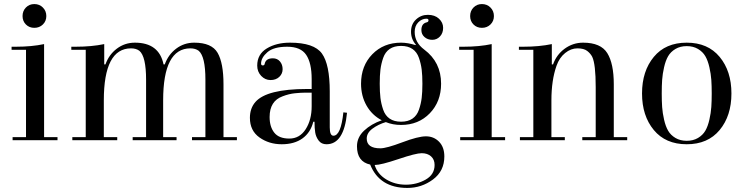

<svg xmlns="http://www.w3.org/2000/svg" viewBox="-20 -690 3673 945"><path d="M197 -15H263V0H42V-15H108V-445H37V-460H58Q136 -460 197 -473ZM107.5 -569.5Q91 -586 91 -611Q91 -636 107.5 -653Q124 -670 149 -670Q174 -670 191 -653Q208 -636 208 -611Q208 -586 191 -569.5Q174 -553 149 -553Q124 -553 107.5 -569.5Z M557 -15V0H336V-15H402V-445H331V-460H352Q431 -460 493 -473V-373H499Q516 -421 555 -450.5Q594 -480 644 -480Q763 -480 785 -373H791Q808 -421 847 -450.5Q886 -480 936 -480Q1022 -480 1051 -430Q1080 -380 1080 -275V-15H1146V0H925V-15H991V-298Q991 -412 958 -440Q942 -452 917 -452Q783 -452 783 -196V-15H849V0H633V-15H699V-298Q699 -412 666 -440Q650 -452 625 -452Q491 -452 491 -196V-15Z M1407 -480Q1526 -480 1564.5 -426.5Q1603 -373 1603 -240V-63Q1603 -22 1621 -22Q1658 -22 1670 -137L1688 -135Q1673 20 1587 20Q1562 20 1548.5 2Q1535 -16 1531.5 -37.5Q1528 -59 1528 -91H1522Q1509 -38 1469 -9Q1429 20 1366.5 20Q1304 20 1257 -13.5Q1210 -47 1210 -110Q1210 -157 1237 -188Q1293 -252 1491 -252Q1502 -252 1514 -252V-301Q1514 -380 1487 -420Q1460 -460 1393.5 -460Q1327 -460 1296 -433Q1265 -406 1265 -377Q1265 -368 1273.5 -368Q1282 -368 1283 -377Q1289 -403 1323 -403Q1345 -403 1358 -387.5Q1371 -372 1371 -349.5Q1371 -327 1354.5 -311.5Q1338 -296 1311.5 -296Q1285 -296 1265.5 -316.5Q1246 -337 1246 -367Q1246 -423 1293 -451.5Q1340 -480 1407 -480ZM1514 -167V-234Q1504 -234 1482.5 -234Q1461 -234 1431.5 -231Q1402 -228 1371 -216Q1307 -193 1307 -114Q1307 -66 1330 -37Q1353 -8 1404 -8Q1455 -8 1484.5 -54Q1514 -100 1514 -167Z M2079 -598Q2056 -598 2038.5 -580Q2021 -562 2021 -533Q2021 -481 2068 -446Q2151 -384 2151 -278Q2151 -190 2095.5 -132.5Q2040 -75 1954 -75Q1913 -75 1879 -89Q1842 -78 1813.5 -57Q1785 -36 1785 -8Q1785 40 1852 40Q1882 40 1960 10.5Q2038 -19 2076.5 -19Q2115 -19 2141 7.5Q2167 34 2167 80Q2167 152 2111 193.5Q2055 235 1985 235Q1848 235 1802 120Q1737 106 1737 30Q1737 -14 1772 -47Q1807 -80 1859 -98Q1811 -123 1784 -170.5Q1757 -218 1757 -278Q1757 -366 1812.5 -423Q1868 -480 1954 -480Q1987 -480 2025 -468L2027 -470Q2003 -497 2003 -534Q2003 -571 2027.5 -594Q2052 -617 2086 -617Q2120 -617 2140.5 -598Q2161 -579 2161 -553Q2161 -527 2145.5 -510.5Q2130 -494 2107.5 -494Q2085 -494 2069.5 -507.5Q2054 -521 2054 -542Q2054 -574 2080 -580Q2089 -582 2089 -590Q2089 -598 2079 -598ZM2055.5 -208Q2059 -237 2059 -278Q2059 -319 2055.5 -347.5Q2052 -376 2042 -405Q2032 -434 2010 -449Q1988 -464 1954 -464Q1920 -464 1898 -449Q1876 -434 1866 -405Q1856 -376 1852.5 -347.5Q1849 -319 1849 -278Q1849 -237 1852.5 -208Q1856 -179 1866 -150Q1876 -121 1898 -106Q1920 -91 1954 -91Q1988 -91 2010 -106Q2032 -121 2042 -150Q2052 -179 2055.5 -208ZM1825 122H1824Q1838 167 1881 193Q1924 219 1977.5 219Q2031 219 2075 194Q2119 169 2119 122Q2119 95 2101.5 79.5Q2084 64 2055.5 64Q2027 64 1941 93Q1855 122 1825 122Z M2400 -15H2466V0H2245V-15H2311V-445H2240V-460H2261Q2339 -460 2400 -473ZM2310.5 -569.5Q2294 -586 2294 -611Q2294 -636 2310.5 -653Q2327 -670 2352 -670Q2377 -670 2394 -653Q2411 -636 2411 -611Q2411 -586 2394 -569.5Q2377 -553 2352 -553Q2327 -553 2310.5 -569.5Z M2760 -15V0H2539V-15H2605V-445H2534V-460H2555Q2634 -460 2696 -473V-373H2702Q2719 -421 2759.5 -450.5Q2800 -480 2850 -480Q2937 -480 2969 -428.5Q3001 -377 3001 -275V-15H3067V0H2846V-15H2912V-261Q2912 -374 2895 -410Q2887 -426 2870.5 -439Q2854 -452 2822 -452Q2790 -452 2761.5 -429Q2733 -406 2719 -366Q2694 -295 2694 -196V-15Z M3522 -50Q3464 20 3360 20Q3256 20 3198 -50Q3140 -120 3140 -230Q3140 -340 3198 -410Q3256 -480 3360 -480Q3464 -480 3522 -410Q3580 -340 3580 -230Q3580 -120 3522 -50ZM3481 -163Q3483 -192 3483 -230Q3483 -268 3481 -297Q3479 -326 3471.5 -359Q3464 -392 3451.5 -413.5Q3439 -435 3415.5 -449Q3392 -463 3360 -463Q3328 -463 3304.5 -449Q3281 -435 3268.5 -413.5Q3256 -392 3248.5 -359Q3241 -326 3239 -297Q3237 -268 3237 -230Q3237 -192 3239 -163Q3241 -134 3248.5 -101Q3256 -68 3268.5 -46.5Q3281 -25 3304.5 -11Q3328 3 3360 3Q3392 3 3415.5 -11Q3439 -25 3451.5 -46.5Q3464 -68 3471.5 -101Q3479 -134 3481 -163Z"/></svg>

Font: Elsie
Style: Regular
Weight: 400
Designer: Alejandro Inler
Foundry: Alejandro Inler
Version: 1.002